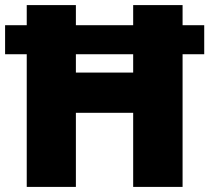

<svg xmlns="http://www.w3.org/2000/svg" viewBox="-20 -734 822 754"><path d="M85 0V-521H0V-635H85V-714H278V-635H503V-714H697V-635H782V-521H697V0H503V-291H278V0ZM278 -449H503V-521H278Z"/></svg>

Font: Noto Sans Telugu Black
Style: Regular
Weight: 900
Designer: Jelle Bosma - Monotype Design Team
Foundry: Monotype Imaging Inc.
Version: Version 2.005; ttfautohint (v1.8.4.7-5d5b)